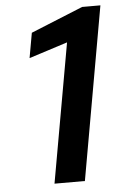

<svg xmlns="http://www.w3.org/2000/svg" viewBox="-51 -737 488 774"><g transform="rotate(-5 192.5 -350.0)"><path d="M138 0 238 -563 82 -513 100 -614 311 -700H385L261 0Z"/></g></svg>

Font: DM Sans 9pt SemiBold
Style: Italic
Weight: 600
Italic angle: -10°
Version: Version 4.004;gftools[0.9.30]